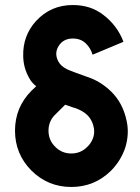

<svg xmlns="http://www.w3.org/2000/svg" viewBox="-20 -732 558 764"><path d="M269.7 -712Q182 -712 123.3 -648.3Q70.7 -590.3 72.3 -510.3Q72.7 -460.7 98 -418.3Q107.3 -402 124 -388.7L105 -370.7Q39.7 -304.7 39.7 -212Q39.7 -119.3 105 -53.3Q171 12 263.7 12Q356.3 12 422.3 -53.3Q461.3 -93 478.7 -145.3Q486.7 -171.7 488.2 -198Q489.7 -224.3 484 -250.7Q469 -322.3 422.3 -367.7Q402 -387.7 377.5 -402.8Q353 -418 323.7 -427.3Q293.7 -438 274.5 -445.2Q255.3 -452.3 245.7 -457Q233.7 -463 225.3 -470.7Q217 -478.3 211.7 -488.3Q195 -520.7 214 -550Q232.7 -578.7 269.7 -578.7Q302 -578.7 322 -558.7Q341 -540 348.3 -514.3L471.3 -565.7Q447 -630.3 391.3 -672.7Q341 -712 269.7 -712ZM239.3 -315.3Q244.3 -314 250.7 -311.5Q257 -309 265 -306.3Q271 -304.3 274.8 -303.2Q278.7 -302 280.3 -301.7Q309.3 -291 325 -276.3Q348.3 -255 354 -219.7Q356.7 -200.3 350 -182Q346.7 -173.3 341.3 -164.5Q336 -155.7 327.7 -148Q301.7 -121.3 263.7 -121.3Q225.7 -121.3 199.7 -148Q173 -174 173 -212Q173 -250 199.7 -276Z"/></svg>

Font: Unageo Variable
Style: Regular
Weight: 300
Designer: Richard Sepsi
Foundry: Richard Sepsi
Version: Version 2.200